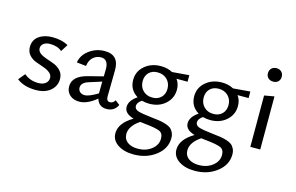

<svg xmlns="http://www.w3.org/2000/svg" viewBox="-109 -913 2280 1477"><g transform="rotate(15 1031.0 -174.0)"><path d="M182 5Q88 5 31 -40L74 -92Q121 -52 187 -52Q224 -52 245 -69Q266 -86 266 -113Q266 -138 244 -155Q222 -172 191 -182Q160 -192 129 -204Q98 -216 76 -241Q54 -266 54 -304Q54 -360 96.5 -390.5Q139 -421 204 -421Q278 -421 330 -392L294 -335Q259 -366 200 -366Q167 -366 148 -351.5Q129 -337 129 -314Q129 -290 151 -274Q173 -258 204.5 -248Q236 -238 267 -225.5Q298 -213 320 -187.5Q342 -162 342 -124Q342 -69 299 -32Q256 5 182 5Z M798 -78 834 -50Q808 5 746 5Q683 5 666 -56Q592 5 529 5Q482 5 453 -21Q424 -47 424 -89Q424 -172 544 -202L662 -232L663 -288Q664 -368 604 -368Q570 -368 542.5 -344.5Q515 -321 509 -274L434 -282Q443 -342 497.5 -382Q552 -422 620 -422Q735 -422 733 -299L730 -91Q730 -52 758 -52Q784 -52 798 -78ZM556 -54Q591 -54 660 -96V-104L661 -190L563 -159Q504 -141 504 -101Q504 -80 518.5 -67Q533 -54 556 -54Z M1295 -411V-359H1207Q1232 -325 1232 -278Q1232 -210 1181.5 -164.5Q1131 -119 1053 -119Q1023 -119 994 -127Q959 -104 959 -77Q959 -51 988.5 -41Q1018 -31 1100 -22Q1138 -18 1161.5 -14.5Q1185 -11 1211.5 -3Q1238 5 1253 16.5Q1268 28 1277.5 47.5Q1287 67 1287 93Q1287 176 1214 232.5Q1141 289 1038 289Q960 289 910.5 255.5Q861 222 861 167Q861 86 967 23Q892 1 892 -51Q892 -102 955 -144Q887 -185 887 -265Q887 -333 939 -377.5Q991 -422 1068 -422Q1119 -422 1160 -400ZM1064 -171Q1108 -171 1134 -197.5Q1160 -224 1160 -266Q1160 -311 1131 -340Q1102 -369 1055 -369Q1012 -369 986 -343Q960 -317 960 -274Q960 -229 989 -200Q1018 -171 1064 -171ZM1211 117Q1211 74 1179.5 60.5Q1148 47 1058 38Q1052 38 1040.5 36Q1029 34 1023 34Q944 87 944 151Q944 192 975 215Q1006 238 1058 238Q1122 238 1166.5 203Q1211 168 1211 117Z M1781 -411V-359H1693Q1718 -325 1718 -278Q1718 -210 1667.5 -164.5Q1617 -119 1539 -119Q1509 -119 1480 -127Q1445 -104 1445 -77Q1445 -51 1474.5 -41Q1504 -31 1586 -22Q1624 -18 1647.5 -14.5Q1671 -11 1697.5 -3Q1724 5 1739 16.5Q1754 28 1763.5 47.5Q1773 67 1773 93Q1773 176 1700 232.5Q1627 289 1524 289Q1446 289 1396.5 255.5Q1347 222 1347 167Q1347 86 1453 23Q1378 1 1378 -51Q1378 -102 1441 -144Q1373 -185 1373 -265Q1373 -333 1425 -377.5Q1477 -422 1554 -422Q1605 -422 1646 -400ZM1550 -171Q1594 -171 1620 -197.5Q1646 -224 1646 -266Q1646 -311 1617 -340Q1588 -369 1541 -369Q1498 -369 1472 -343Q1446 -317 1446 -274Q1446 -229 1475 -200Q1504 -171 1550 -171ZM1697 117Q1697 74 1665.5 60.5Q1634 47 1544 38Q1538 38 1526.5 36Q1515 34 1509 34Q1430 87 1430 151Q1430 192 1461 215Q1492 238 1544 238Q1608 238 1652.5 203Q1697 168 1697 117Z M1931 -530Q1906 -530 1890.5 -544.5Q1875 -559 1875 -583Q1875 -607 1890.5 -622Q1906 -637 1931 -637Q1954 -637 1969.5 -622Q1985 -607 1985 -583Q1985 -559 1970 -544.5Q1955 -530 1931 -530ZM1891 0V-409L1970 -423V0Z"/></g></svg>

Font: EauTest Medium
Style: Regular
Weight: 500
Designer: Christian Thalmann (Catharsis Fonts)
Version: Version 0.001;PS 000.001;hotconv 1.0.88;makeotf.lib2.5.64775